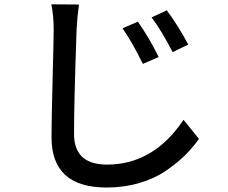

<svg xmlns="http://www.w3.org/2000/svg" viewBox="-20 -797 1040 875"><path d="M538.1 -668 608.4 -698.2Q661.1 -623 703.1 -537.1L630.9 -505.9Q582 -606.4 538.1 -668ZM670.9 -717.8 740.2 -750Q793 -678.7 837.9 -593.8L766.6 -559.6Q715.8 -658.2 670.9 -717.8ZM213.9 -777.3 339.8 -776.4Q332 -720.7 329.1 -663.1Q317.4 -332 317.4 -186.5Q317.4 -46.9 467.8 -46.9Q679.7 -46.9 816.4 -251L886.7 -164.1Q858.4 -124 822.8 -88.9Q787.1 -53.7 735.8 -18.6Q684.6 16.6 614.7 37.1Q544.9 57.6 465.8 57.6Q214.8 57.6 214.8 -170.9Q214.8 -247.1 219.7 -434.1Q224.6 -621.1 224.6 -663.1Q224.6 -725.6 213.9 -777.3Z"/></svg>

Font: Gen Shin Gothic Medium
Style: Regular
Weight: 500
Designer: [Source Han Sans]
Ryoko NISHIZUKA  (kana & ideographs); Paul D. Hunt (Latin, Greek & Cyrillic); Wenlong ZHANG  (bopomofo
Version: Version 1.002.20150607